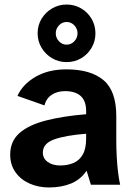

<svg xmlns="http://www.w3.org/2000/svg" viewBox="-20 -815 592 847"><path d="M196 12Q149 12 110 -5.5Q71 -23 48 -55.5Q25 -88 25 -133Q25 -192 66 -228Q107 -264 183 -283.5Q259 -303 360 -311V-325Q360 -370 336 -391.5Q312 -413 267 -413Q233 -413 208.5 -397Q184 -381 176 -350L57 -392Q80 -443 136.5 -476Q193 -509 273 -509Q380 -509 436.5 -461.5Q493 -414 493 -303V-193Q493 -159 495 -122.5Q497 -86 501 -54Q505 -22 510 0H381L362 -62Q336 -23 293.5 -5.5Q251 12 196 12ZM246 -85Q278 -85 304 -96Q330 -107 345 -133Q360 -159 360 -204V-225Q269 -218 219 -200Q169 -182 169 -142Q169 -116 190.5 -100.5Q212 -85 246 -85ZM274 -541Q239 -541 210 -558Q181 -575 163.5 -604Q146 -633 146 -668Q146 -704 163.5 -732.5Q181 -761 210 -778Q239 -795 274 -795Q309 -795 338 -778Q367 -761 384 -732Q401 -703 401 -668Q401 -633 384 -604Q367 -575 338 -558Q309 -541 274 -541ZM274 -618Q294 -618 308 -633Q322 -648 322 -668Q322 -688 308 -703Q294 -718 274 -718Q254 -718 240 -703Q226 -688 226 -668Q226 -648 240 -633Q254 -618 274 -618Z"/></svg>

Font: Atkinson Hyperlegible Next
Style: Bold
Weight: 700
Designer: Elliott Scott, Megan Eiswerth, Linus Boman, Theodore Petrosky, Letters from Sweden
Foundry: Applied Design Works, Letters from Sweden
Version: Version 2.001